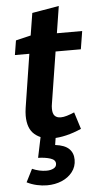

<svg xmlns="http://www.w3.org/2000/svg" viewBox="-61 -713 522 1006"><g transform="rotate(-5 199.5 -210.5)"><path d="M347.5 -24.3Q306.9 -6.3 268.3 2.9Q229.7 12.1 197.1 12.1Q138.5 12.1 101.8 -19Q65 -50.1 65 -117.8Q65 -127.8 65.9 -137.4Q66.7 -147 68.4 -158.8L115.3 -458.2L129.2 -439.6H36.4L48.7 -515.6L149.5 -539.7L124.5 -515L146.5 -651.5L287.9 -675.7L262.5 -515L252.4 -534.3H398.6L383.3 -439.6H234.8L253.3 -458.2L207.1 -166.6Q206.1 -162.6 205.6 -156.1Q205.1 -149.6 205.1 -142.6Q205.1 -116.4 216.2 -104.9Q227.3 -93.5 247.5 -93.5Q262.1 -93.5 280.3 -98.9Q298.5 -104.4 319.4 -113.3ZM144.8 255Q119.2 255 92.2 248.9Q65.1 242.9 39.3 230.1L73.8 161.9Q111 178.4 149.2 178.4Q171 178.4 186.3 170.3Q201.6 162.3 201.6 145.9Q201.6 125.7 174.8 117.1Q148 108.5 110.5 107.5L133 0H213L205.4 48.2Q255.2 54.3 277.8 76.2Q300.4 98.2 300.4 133.8Q300.4 170.4 279 197.9Q257.7 225.4 222.7 240.2Q187.8 255 144.8 255Z"/></g></svg>

Font: Bitter Thin
Style: Italic
Weight: 100
Italic angle: -9°
Designer: Sol Matas, and Bitter project Authors
Foundry: Sol Matas
Version: Version 2.002